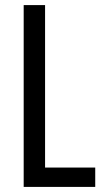

<svg xmlns="http://www.w3.org/2000/svg" viewBox="-20 -734 411 754"><path d="M73 0V-714H157V-76H354V0Z"/></svg>

Font: Noto Sans Hebrew ExtraCondensed
Style: Regular
Weight: 400
Width: 2
Designer: Monotype Design Team
Foundry: Monotype Imaging Inc.
Version: Version 2.004; ttfautohint (v1.8.4.7-5d5b)